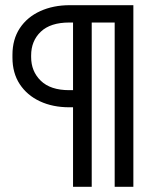

<svg xmlns="http://www.w3.org/2000/svg" viewBox="-20 -720 615 740"><path d="M261.5 0V-306.5H247.5Q183.2 -306.5 133.8 -329.6Q84.2 -352.8 56.1 -395.6Q28 -438.5 28 -498V-508.5Q28 -568.5 56.4 -611.4Q84.8 -654.2 135 -677.1Q185.2 -700 249 -700H494V0H422V-633.2H333.5V0ZM261.5 -372.5V-633.2H246.8Q174.5 -633.2 137.2 -597.8Q100 -562.2 100 -506.2V-500.2Q100 -445 137.2 -408.8Q174.5 -372.5 246.8 -372.5Z"/></svg>

Font: Space 7353
Style: Regular
Weight: 400
Designer: Christine Claussen + Ruben Lyon  (Space 7353)
Version: Version 1.000;FEAKit 1.0